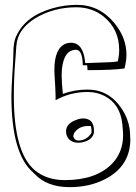

<svg xmlns="http://www.w3.org/2000/svg" viewBox="-20 -738 561 791"><path d="M514 -208 516 -184Q516 -180 516 -175Q517 -169 517 -166Q517 -51 409 2Q347 33 267 33Q174 33 123 -21Q119 -24 117 -27Q27 -104 27 -341Q27 -372 31 -433Q35 -491 35 -518Q35 -565 47 -590V-589Q84 -672 197 -704Q246 -718 297 -718Q390 -718 452 -642Q501 -582 501 -512Q501 -489 493 -456Q447 -449 341 -449Q340 -452 340 -459Q339 -466 339 -469H321Q320 -532 294 -533Q243 -533 235 -452Q234 -441 234 -430Q234 -395 239 -351Q286 -369 341 -369Q428 -369 481 -291Q507 -252 514 -208ZM486 -203 484 -227Q475 -310 410 -343Q379 -359 341 -359Q269 -359 209 -325V-326V-338Q209 -355 207 -392Q204 -432 204 -450Q204 -541 253 -559Q263 -562 273 -562Q324 -561 331 -479L333 -478Q350 -479 385 -480Q441 -481 465 -485Q471 -509 471 -532Q471 -617 408 -669Q360 -708 294 -708Q200 -708 124 -662Q63 -623 51 -571Q47 -558 44 -502Q44 -495 43 -489Q37 -418 37 -341Q37 -110 123 -37Q172 4 247 4Q377 4 443 -65Q487 -112 487 -180Q487 -195 486 -203ZM367 -204V-191Q361 -163 325 -153Q314 -150 304 -150Q266 -150 255 -180Q252 -188 252 -196Q252 -229 294 -244Q309 -250 322 -250Q360 -250 366 -214Q367 -209 367 -204ZM357 -191V-204Q356 -213 354 -219H353H343Q310 -219 291 -197Q282 -187 282 -175Q287 -160 302 -159Q334 -159 353 -185Q356 -188 357 -191Z"/></svg>

Font: Londrina Shadow
Style: Regular
Weight: 400
Designer: Marcelo Magalhaes
Foundry: Marcelo Magalhães
Version: Version 1.001 2011